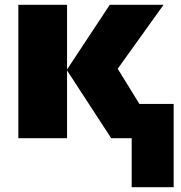

<svg xmlns="http://www.w3.org/2000/svg" viewBox="-20 -573 750 796"><path d="M526 203V0H441L258 -281V0H56V-553H258V-285L435 -553H658L468 -288L558 -142H700V203Z"/></svg>

Font: Noto Sans Display Black
Style: Regular
Weight: 900
Designer: Monotype Design Team
Foundry: Monotype Imaging Inc.
Version: Version 2.003